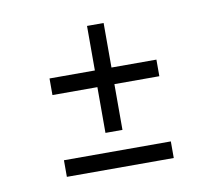

<svg xmlns="http://www.w3.org/2000/svg" viewBox="-51 -565 522 467"><g transform="rotate(-10 210.5 -331.5)"><path d="M190 -244H232V-357H343V-398H232V-508H191V-398H79V-357H190ZM79 -155H343V-196H79Z"/></g></svg>

Font: All Genders v4 Light
Style: Regular
Weight: 300
Designer: Rassam Alawdi
Foundry: Rassam Art
Version: Version 3.100;FEAKit 1.0